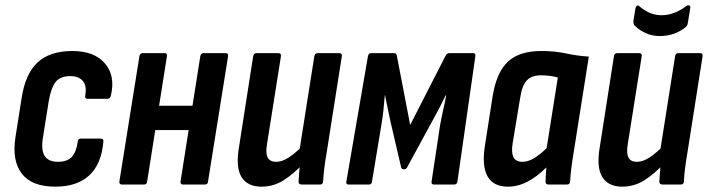

<svg xmlns="http://www.w3.org/2000/svg" viewBox="-20 -691 2652 719"><path d="M187 8Q99 8 61.5 -41Q24 -90 38 -178L61 -324Q75 -415 121 -457.5Q167 -500 251 -500Q333 -500 373 -453.5Q413 -407 395 -332Q392 -321 383 -321H309Q297 -321 299 -332Q306 -369 290.5 -387.5Q275 -406 243 -406Q207 -406 189.5 -385.5Q172 -365 163 -315L141 -177Q133 -130 147 -107.5Q161 -85 197 -85Q232 -85 249 -103.5Q266 -122 271 -160Q272 -172 282 -172H357Q369 -172 367 -160Q360 -77 314.5 -34.5Q269 8 187 8Z M665 0Q655 0 656 -11L730 -480Q732 -492 742 -492H826Q836 -492 834 -480L759 -11Q758 0 748 0ZM437 0Q426 0 427 -11L502 -480Q504 -492 514 -492H597Q607 -492 605 -480L531 -11Q530 0 520 0ZM548 -204 563 -295H719L705 -204Z M959 8Q907 8 884.5 -28Q862 -64 875 -140L928 -480Q930 -492 940 -492H1022Q1034 -492 1032 -480L980 -152Q974 -117 982.5 -101Q991 -85 1014 -85Q1037 -85 1062.5 -102Q1088 -119 1117 -149V-80Q1081 -41 1043 -16.5Q1005 8 959 8ZM1110 0Q1098 0 1098 -11Q1099 -29 1101 -53Q1103 -77 1105 -95L1101 -125L1157 -480Q1159 -492 1169 -492H1251Q1262 -492 1260 -480L1204 -124Q1198 -90 1194.5 -61.5Q1191 -33 1190 -11Q1189 0 1179 0Z M1285 0Q1275 0 1277 -11L1358 -481Q1360 -492 1370 -492H1456Q1464 -492 1466 -483L1516 -223L1649 -483Q1654 -492 1662 -492H1752Q1762 -492 1760 -480L1693 -11Q1691 0 1681 0H1605Q1595 0 1596 -10L1628 -222Q1633 -250 1639.5 -278.5Q1646 -307 1651 -334H1649Q1637 -309 1624 -284Q1611 -259 1598 -236L1505 -65Q1502 -57 1492 -57Q1484 -57 1482 -65L1442 -237Q1437 -259 1432 -284.5Q1427 -310 1422 -334H1421Q1419 -308 1416 -279.5Q1413 -251 1408 -222L1373 -11Q1372 0 1362 0Z M1882 8Q1827 8 1805.5 -31Q1784 -70 1796 -146L1825 -332Q1840 -422 1883 -461Q1926 -500 2007 -500Q2058 -500 2099 -491Q2140 -482 2185 -479L2129 -125Q2123 -89 2119.5 -61Q2116 -33 2115 -11Q2114 0 2103 0H2034Q2023 0 2023 -11Q2023 -23 2024 -36.5Q2025 -50 2026 -64Q1992 -30 1956 -11Q1920 8 1882 8ZM1937 -85Q1957 -85 1979 -98Q2001 -111 2027 -136L2069 -401Q2054 -405 2037.5 -407Q2021 -409 2006 -409Q1971 -409 1953 -390Q1935 -371 1928 -325L1900 -156Q1894 -121 1902.5 -103Q1911 -85 1937 -85Z M2310 8Q2258 8 2235.5 -28Q2213 -64 2226 -140L2279 -480Q2281 -492 2291 -492H2373Q2385 -492 2383 -480L2331 -152Q2325 -117 2333.5 -101Q2342 -85 2365 -85Q2388 -85 2413.5 -102Q2439 -119 2468 -149V-80Q2432 -41 2394 -16.5Q2356 8 2310 8ZM2461 0Q2449 0 2449 -11Q2450 -29 2452 -53Q2454 -77 2456 -95L2452 -125L2508 -480Q2510 -492 2520 -492H2602Q2613 -492 2611 -480L2555 -124Q2549 -90 2545.5 -61.5Q2542 -33 2541 -11Q2540 0 2530 0ZM2450 -556Q2422 -556 2398 -567Q2374 -578 2358 -594Q2351 -600 2352 -613L2360 -662Q2362 -668 2366 -670Q2370 -672 2375 -667Q2394 -651 2414 -642.5Q2434 -634 2457 -634Q2505 -634 2551 -669Q2557 -673 2561.5 -670.5Q2566 -668 2565 -662L2556 -606Q2555 -600 2553.5 -596.5Q2552 -593 2547 -589Q2529 -574 2504.5 -565Q2480 -556 2450 -556Z"/></svg>

Font: Sofia Sans Condensed
Style: Bold Italic
Weight: 700
Italic angle: -9°
Version: Version 4.100